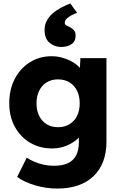

<svg xmlns="http://www.w3.org/2000/svg" viewBox="-20 -870 709 1120"><path d="M80 162 136 50Q157 64 182.5 74.5Q208 85 236 91Q264 97 293 97Q344 97 376 82Q408 67 424 36.5Q440 6 440 -40V-129L471 -124Q464 -91 436.5 -64Q409 -37 369 -20.5Q329 -4 284 -4Q212 -4 155.5 -37.5Q99 -71 66.5 -130.5Q34 -190 34 -268Q34 -348 66 -409.5Q98 -471 154 -506.5Q210 -542 280 -542Q310 -542 337.5 -535Q365 -528 388.5 -516.5Q412 -505 430.5 -489.5Q449 -474 460.5 -456Q472 -438 476 -419L443 -411L449 -531H601V-43Q601 22 581.5 72.5Q562 123 524.5 158.5Q487 194 434 212Q381 230 314 230Q249 230 184.5 211Q120 192 80 162ZM445 -267Q445 -309 429.5 -340.5Q414 -372 385.5 -389.5Q357 -407 318 -407Q280 -407 252 -389.5Q224 -372 208.5 -340.5Q193 -309 193 -267Q193 -225 208.5 -194Q224 -163 252 -145.5Q280 -128 318 -128Q357 -128 385.5 -145.5Q414 -163 429.5 -194Q445 -225 445 -267ZM240 -696Q240 -725 252.5 -748.5Q265 -772 286.5 -791Q308 -810 335 -824.5Q362 -839 390 -850L430 -795Q417 -791 400 -782.5Q383 -774 370.5 -762.5Q358 -751 358 -737Q358 -727 365 -723Q372 -719 383 -714Q400 -706 410.5 -695Q421 -684 421 -661Q421 -628 396.5 -612Q372 -596 337 -596Q299 -596 269.5 -620Q240 -644 240 -696Z"/></svg>

Font: Mach
Style: Bold
Weight: 700
Version: Version 1.002